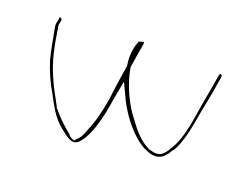

<svg xmlns="http://www.w3.org/2000/svg" viewBox="-81 -616 931 745"><g transform="rotate(20 385.0 -243.0)"><path d="M57 -402C65 -364 71 -322 81 -284C94 -241 114 -196 135 -162C158 -119 177 -80 215 -49C246 -25 269 -2 294 -21C297 -23 299 -27 302 -30C323 -53 339 -99 349 -138C359 -174 363 -214 371 -254L380 -301L412 -233C426 -207 439 -186 455 -165C481 -131 521 -91 556 -79C605 -58 630 -80 649 -116H651C677 -157 689 -223 700 -288C708 -331 717 -369 723 -412L728 -442C729 -455 728 -455 724 -457C720 -459 716 -449 716 -443L711 -413C708 -394 705 -374 701 -355C686 -280 680 -180 640 -121C633 -110 621 -83 594 -82C585 -81 577 -84 565 -87H562L559 -89C521 -107 493 -141 470 -173C430 -222 397 -292 385 -361V-364C390 -400 396 -432 401 -462V-472C397 -471 389 -470 380 -466C371 -443 365 -415 368 -380C369 -374 370 -367 370 -362V-361C366 -337 363 -312 359 -289L349 -213C341 -166 329 -116 312 -78C306 -61 299 -42 285 -30L277 -21H275C267 -23 258 -28 253 -32V-35C223 -59 196 -84 171 -115H169V-119C153 -150 132 -184 116 -223C92 -275 78 -341 69 -403C67 -413 65 -421 68 -430C71 -439 70 -443 70 -444C68 -450 62 -452 60 -450C60 -449 59 -448 59 -440C56 -426 53 -421 57 -402ZM368 -379V-380ZM401 -462V-463ZM728 -442Z"/></g></svg>

Font: Stray Cat
Style: HlExt
Weight: 100
Version: Version 1.0